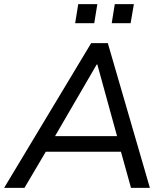

<svg xmlns="http://www.w3.org/2000/svg" viewBox="-46 -915 804 935"><path d="M-26 0 398 -705H479L684 0H592L543 -176H177L73 0ZM425 -601 222 -252H524L428 -601ZM498 -802 513 -895H606L590 -802ZM320 -802 335 -895H428L413 -802Z"/></svg>

Font: Mulish Medium
Style: Italic
Weight: 500
Italic angle: -9°
Designer: Vernon Adams
Foundry: Vernon Adams
Version: Version 3.603; ttfautohint (v1.8.3)